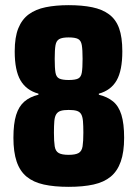

<svg xmlns="http://www.w3.org/2000/svg" viewBox="-20 -716 533 744"><path d="M246 8Q190 8 149.5 -1Q109 -10 83 -31.5Q57 -53 44.5 -90Q32 -127 32 -182Q32 -237 42.5 -270.5Q53 -304 74.5 -322.5Q96 -341 129 -349V-353Q82 -366 59.5 -404.5Q37 -443 37 -517Q37 -572 51 -606.5Q65 -641 91.5 -660.5Q118 -680 157 -688Q196 -696 246 -696Q298 -696 337 -688Q376 -680 402.5 -660.5Q429 -641 441.5 -606.5Q454 -572 454 -517Q454 -443 432 -404.5Q410 -366 363 -353V-349Q396 -341 418 -323Q440 -305 450.5 -271Q461 -237 461 -182Q461 -127 448 -90Q435 -53 409 -31.5Q383 -10 342.5 -1Q302 8 246 8ZM246 -116Q272 -116 284.5 -123Q297 -130 300 -149Q303 -168 303 -202Q303 -229 301.5 -246.5Q300 -264 294.5 -273.5Q289 -283 277.5 -286.5Q266 -290 246 -290Q227 -290 215.5 -286.5Q204 -283 198 -273.5Q192 -264 190.5 -246.5Q189 -229 189 -202Q189 -168 192 -149Q195 -130 207.5 -123Q220 -116 246 -116ZM246 -406Q271 -406 282.5 -411.5Q294 -417 297 -434.5Q300 -452 300 -488Q300 -523 297 -541Q294 -559 282.5 -565Q271 -571 246 -571Q221 -571 209.5 -564.5Q198 -558 195 -540.5Q192 -523 192 -488Q192 -452 195 -434.5Q198 -417 210 -411.5Q222 -406 246 -406Z"/></svg>

Font: Saira Condensed ExtraBold
Style: Regular
Weight: 800
Width: 3
Designer: Hector Gatti with collaboration of the Omnibus-Type team
Foundry: Omnibus-Type
Version: Version 1.101